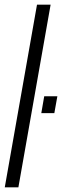

<svg xmlns="http://www.w3.org/2000/svg" viewBox="-22 -805 281 825"><path d="M-1.5 0H57L195.5 -785H137ZM168 -391.5 155.5 -319H211.5L224.5 -391.5Z"/></svg>

Font: Anybody SemiCondensed Light
Style: Italic
Weight: 300
Width: 4
Italic angle: -10°
Version: Version 1.113;gftools[0.9.25]